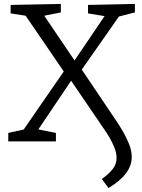

<svg xmlns="http://www.w3.org/2000/svg" viewBox="-20 -718 722 975"><path d="M531 237 497 191Q535 164 553.5 139Q572 114 572 84Q572 59 561 31.5Q550 4 534.5 -22Q519 -48 504 -69L331 -323L352 -324L164 -45L159 -64L264 -43V0H22V-43L113 -63L89 -44L312 -367L310 -346L102 -650L124 -636L34 -650V-693L289 -698V-655L194 -636L198 -648L368 -397H349L519 -648L524 -634L427 -650V-693L665 -698V-655L572 -631L595 -650L385 -350L389 -374L570 -105Q585 -83 603 -52.5Q621 -22 635 12.5Q649 47 649 80Q649 166 531 237Z"/></svg>

Font: Pack4
Style: Regular
Weight: 400
Version: Version 2.002